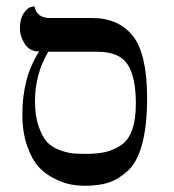

<svg xmlns="http://www.w3.org/2000/svg" viewBox="-20 -577 550 608"><path d="M289.1 -413.1H132.8Q90.8 -342.3 90.8 -256.8Q90.8 -210 102.3 -177Q113.8 -144 128.9 -127.4Q144 -110.8 168.9 -101.8Q193.8 -92.8 210.4 -91.3Q227.1 -89.8 252.9 -89.8Q289.1 -89.8 313.5 -95.5Q337.9 -101.1 362.1 -116.5Q386.2 -131.8 398.2 -165Q410.2 -198.2 410.2 -249Q410.2 -333 384 -373Q357.9 -413.1 289.1 -413.1ZM250 11.2Q227.1 11.2 204.1 7.1Q181.2 2.9 152.1 -11.5Q123 -25.9 102.1 -48.8Q81.1 -71.8 65.9 -115Q50.8 -158.2 50.8 -214.8Q50.8 -332 104 -414.1Q73.2 -414.1 58.1 -438.5Q43 -462.9 43 -485.8Q43 -516.6 54.4 -534.2Q65.9 -551.8 77.6 -554.7L88.9 -557.1Q96.7 -520 137.2 -520H271Q356 -520 400.9 -462.9Q445.8 -405.8 445.8 -266.1Q445.8 -178.2 429.9 -120.1Q414.1 -62 383.5 -34.9Q353 -7.8 322.5 1.7Q292 11.2 250 11.2Z"/></svg>

Font: Linux Libertine
Style: Regular
Weight: 400
Designer: Philipp H. Poll
Foundry: Philipp H. Poll
Version: Version 5.3.0 ; ttfautohint (v0.9)